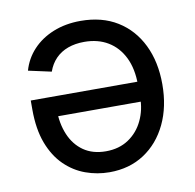

<svg xmlns="http://www.w3.org/2000/svg" viewBox="-67 -620 708 696"><g transform="rotate(-10 286.5 -271.5)"><path d="M272.9 -550.8Q351.6 -550.8 408 -515.9Q464.4 -481 494.9 -418.5Q525.4 -356 525.4 -273.4Q525.4 -190.9 495.1 -127.4Q464.8 -64 410.2 -28.1Q355.5 7.8 282.2 7.8Q236.8 7.8 194.3 -7.6Q151.9 -22.9 118.2 -55.9Q84.5 -88.9 64.9 -140.6Q45.4 -192.4 45.4 -264.6V-297.9H469.2V-224.6H92.3L132.3 -251.5Q132.3 -197.8 149.7 -156.7Q167 -115.7 200.4 -92.5Q233.9 -69.3 282.2 -69.3Q331.1 -69.3 366 -92.8Q400.9 -116.2 419.4 -155.3Q438 -194.3 438 -240.2V-286.6Q438 -345.7 417.5 -387.5Q397 -429.2 360.1 -451.4Q323.2 -473.6 272.9 -473.6Q239.7 -473.6 212.9 -463.9Q186 -454.1 167.2 -434.8Q148.4 -415.5 138.7 -387.7L54.2 -406.2Q66.4 -449.2 96.7 -481.7Q127 -514.2 172.1 -532.5Q217.3 -550.8 272.9 -550.8Z"/></g></svg>

Font: Inter 18pt
Style: Regular
Weight: 400
Designer: Rasmus Andersson
Foundry: rsms
Version: Version 4.001;git-66647c0bb